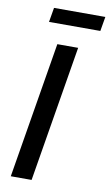

<svg xmlns="http://www.w3.org/2000/svg" viewBox="-100 -962 577 1011"><g transform="rotate(10 189.0 -456.5)"><path d="M265.6 -727.5 145 0H33.7L154.3 -727.5ZM378.4 -912.6 365.2 -835.4H90.8L104 -912.6Z"/></g></svg>

Font: Inter 16pt Medium
Style: Italic
Weight: 500
Italic angle: -9.3988°
Version: Version 4.001;git-66647c0bb